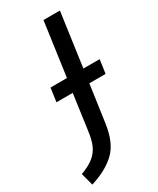

<svg xmlns="http://www.w3.org/2000/svg" viewBox="-251 -751 781 951"><g transform="rotate(-30 139.5 -275.5)"><path d="M309 -304H216L186 -93Q172 9 121.5 59Q71 109 -22 138L-41 67Q7 49 33.5 27.5Q60 6 73.5 -24.5Q87 -55 93 -103L121 -304H28L39 -382H133L176 -689H270L227 -382H320Z"/></g></svg>

Font: FiraGO
Style: Italic
Weight: 400
Italic angle: -8°
Designer: bBox Type GmbH
Foundry: bBox Type GmbH
Version: Version 1.001